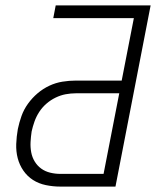

<svg xmlns="http://www.w3.org/2000/svg" viewBox="-20 -690 590 710"><path d="M203 0Q176 0 149.5 -5.5Q123 -11 102 -24.5Q81 -38 66.5 -59Q52 -80 45.5 -105Q39 -130 40 -157.5Q41 -185 46 -213Q51 -237 59.5 -261Q68 -285 83.5 -306.5Q99 -328 119 -345Q139 -362 162.5 -373Q186 -384 211 -388Q236 -392 260 -392H430L475 -623H177L186 -670H537L407 0ZM363 -47 421 -345H260Q242 -345 223 -341.5Q204 -338 185.5 -329Q167 -320 151.5 -306.5Q136 -293 125 -276Q114 -259 107.5 -240.5Q101 -222 97 -204Q94 -184 93 -164.5Q92 -145 95.5 -126.5Q99 -108 108.5 -92.5Q118 -77 132.5 -66.5Q147 -56 165.5 -51.5Q184 -47 203 -47Z"/></svg>

Font: Lode Dark
Style: Italic
Weight: 400
Italic angle: -11°
Monospace: yes
Designer: Belleve Invis
Foundry: Belleve Invis
Version: Version 29.2.0; ttfautohint (v1.8.3)